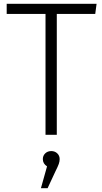

<svg xmlns="http://www.w3.org/2000/svg" viewBox="-20 -705 535 1004"><path d="M478 -632H277V0H218V-632H15V-685H485ZM292 127Q292 139 287.5 152Q283 165 269 193L229 279H194L226 165Q204 151 204 127Q204 109 216.5 97Q229 85 248 85Q267 85 279.5 97Q292 109 292 127Z"/></svg>

Font: Fira Sans Light
Style: Regular
Weight: 300
Designer: bBox Type GmbH & Carrois Corporate GbR & Edenspiekermann AG
Foundry: bBox Type GmbH & Carrois Corporate GbR & Edenspiekermann AG
Version: Version 4.301